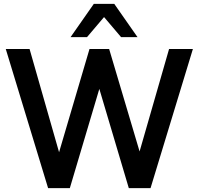

<svg xmlns="http://www.w3.org/2000/svg" viewBox="-20 -972 1025 992"><path d="M132.8 -718.8 285.2 -185.5 442.4 -718.8H543.9L701.2 -189.5L853.5 -718.8H976.6L757.8 0H645.5L493.2 -512.7L340.8 0H228.5L9.8 -718.8ZM344.7 -780.3 464.8 -952.1H570.3L690.4 -780.3H605.5L517.6 -883.8L429.7 -780.3Z"/></svg>

Font: Min Sans SemiBold
Style: Regular
Weight: 600
Designer: Jinseong-Kim, NotoSansCJK, Nunito
Foundry: Jinseong-Kim
Version: Version 1.400;Glyphs 3.1.2 (3151)